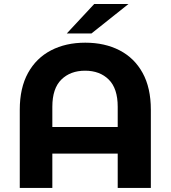

<svg xmlns="http://www.w3.org/2000/svg" viewBox="-20 -921 836 941"><path d="M76.9 0V-383.3Q76.9 -490.2 117.3 -563.4Q157.7 -636.6 230.1 -674.2Q302.4 -711.8 397.8 -711.8Q493.8 -711.8 566.3 -674.2Q638.9 -636.6 679.1 -563.4Q719.3 -490.2 719.3 -383.3V0H556.9V-397.8Q556.9 -487.5 513 -531Q469.2 -574.5 397 -574.5Q324.9 -574.5 280.7 -531Q236.5 -487.5 236.5 -397.8V0ZM179.1 -168.2V-298.5H614.9V-168.2ZM307.3 -757 441.7 -901.3H609.6L428.3 -757Z"/></svg>

Font: Montserrat Alternates Thin
Style: Regular
Weight: 100
Designer: Julieta Ulanovsky
Foundry: Julieta Ulanovsky
Version: Version 9.000